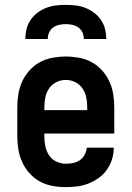

<svg xmlns="http://www.w3.org/2000/svg" viewBox="-20 -760 540 788"><path d="M250 8Q222 8 195 3Q168 -2 144 -15Q120 -28 101.5 -48.5Q83 -69 71.5 -94Q60 -119 55.5 -146Q51 -173 51 -200V-320Q51 -347 55.5 -374.5Q60 -402 71.5 -426.5Q83 -451 101.5 -471.5Q120 -492 144 -505Q168 -518 195.5 -523Q223 -528 250 -528Q277 -528 304.5 -523Q332 -518 356 -505Q380 -492 398.5 -471.5Q417 -451 428.5 -426.5Q440 -402 444.5 -374.5Q449 -347 449 -320V-212H162V-200Q162 -180 166 -160Q170 -140 181 -123Q192 -106 211 -97Q230 -88 250 -88Q265 -88 280 -91Q295 -94 307.5 -102.5Q320 -111 327.5 -125Q335 -139 336 -154H447Q447 -130 440 -107Q433 -84 419 -64Q405 -44 385.5 -30Q366 -16 343.5 -7Q321 2 297.5 5Q274 8 250 8ZM162 -308H338V-320Q338 -340 334 -360Q330 -380 318.5 -397Q307 -414 288.5 -423Q270 -432 250 -432Q230 -432 211.5 -423Q193 -414 181.5 -397Q170 -380 166 -360Q162 -340 162 -320ZM84 -600Q84 -621 89 -641Q94 -661 105.5 -678Q117 -695 133.5 -707.5Q150 -720 169 -727.5Q188 -735 208.5 -737.5Q229 -740 250 -740Q271 -740 291.5 -737.5Q312 -735 331 -727.5Q350 -720 366.5 -707.5Q383 -695 394.5 -678Q406 -661 411 -641Q416 -621 416 -600H324Q324 -614 318.5 -626.5Q313 -639 302 -647Q291 -655 277.5 -658Q264 -661 250 -661Q236 -661 222.5 -658Q209 -655 198 -647Q187 -639 181.5 -626.5Q176 -614 176 -600Z"/></svg>

Font: Iosevka Term Curly
Style: Bold
Weight: 700
Designer: Belleve Invis
Foundry: Belleve Invis
Version: Version 32.3.0